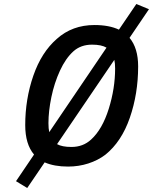

<svg xmlns="http://www.w3.org/2000/svg" viewBox="-20 -821 764 959"><path d="M627 -632Q670 -581 670 -489Q670 -353 628.5 -233Q587 -113 506 -48Q469 -20 421 -4.5Q373 11 320 11Q251 11 203 -10L116 118L60 84L150 -49Q106 -101 106 -196Q106 -326 146.5 -443Q187 -560 264 -627Q341 -696 452 -696Q525 -696 574 -673L661 -801L724 -775ZM226 -161 512 -583Q487 -598 440 -598Q384 -598 347 -565Q308 -530 279.5 -468Q251 -406 236.5 -335.5Q222 -265 222 -206Q222 -178 226 -161ZM551 -522 265 -101Q290 -87 337 -87Q395 -87 435 -124Q491 -175 523 -277Q555 -379 555 -479Q555 -505 551 -522Z"/></svg>

Font: Cairo SemiBold
Style: Italic
Weight: 600
Italic angle: -13°
Designer: Mohamed Gaber, Accademia di Belle Arti di Urbino and others
Foundry: Kief Type Foundry, Accademia di Belle Arti di Urbino and others
Version: Version 3.011